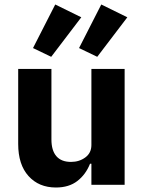

<svg xmlns="http://www.w3.org/2000/svg" viewBox="-20 -823 640 855"><path d="M387 -94H381Q362 -46 324.5 -17Q287 12 229 12Q153 12 107 -39Q61 -90 61 -182V-516H209V-202Q209 -153 231 -127.5Q253 -102 296 -102Q333 -102 360 -122Q387 -142 387 -177V-516H535V0H387ZM208 -570 127 -609 226 -803 342 -746ZM413 -570 332 -609 431 -803 547 -746Z"/></svg>

Font: iA Writer Quattro V
Style: Regular
Weight: 400
Designer: Mike Abbink, Paul van der Laan, Pieter van Rosmalen, Oliver Reichenstein
Foundry: Information Architects Inc.
Version: Version 2.000